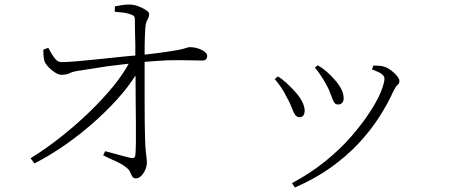

<svg xmlns="http://www.w3.org/2000/svg" viewBox="-20 -779 2010 847"><path d="M115 -81Q177 -119 243 -170.5Q309 -222 370.5 -281Q432 -340 482 -401Q522 -451 548 -498Q503 -493 456 -487Q384 -476 334 -468Q303 -464 288 -456.5Q273 -449 250 -449Q239 -449 223 -459Q207 -469 194 -483Q181 -497 177 -507Q173 -517 172 -533.5Q171 -550 171 -560L193 -568Q209 -537 222.5 -520.5Q236 -504 253 -505Q275 -505 317 -508.5Q359 -512 410 -517.5Q461 -523 511 -528Q547 -532 577 -534Q577 -557 577 -580Q576 -614 575.5 -643Q575 -672 575 -691Q575 -705 569 -709.5Q563 -714 549 -718Q536 -722 519.5 -724Q503 -726 486 -727L487 -751Q499 -753 515.5 -756Q532 -759 551 -759Q570 -759 590 -751.5Q610 -744 624 -734.5Q638 -725 638 -718Q638 -707 634.5 -700.5Q631 -694 627 -685Q623 -676 621 -656Q620 -640 619 -615Q618 -590 618 -565V-538Q682 -545 719 -551Q761 -557 779.5 -561.5Q798 -566 804.5 -568.5Q811 -571 818 -571Q831 -571 844 -568Q857 -565 868.5 -559.5Q880 -554 887 -547Q894 -540 894 -531Q894 -524 889 -518Q884 -512 875 -512Q851 -512 813 -513Q775 -514 721 -513Q676 -511 618 -506V-334Q618 -283 618.5 -238Q619 -193 620 -165Q621 -131 623 -112Q625 -93 626.5 -82.5Q628 -72 628 -63Q628 -47 621 -30.5Q614 -14 603 -3Q592 8 579 8Q569 8 563.5 -0.5Q558 -9 554 -19.5Q550 -30 542 -36Q522 -54 490 -68Q458 -82 435 -94L444 -112Q472 -105 505.5 -95.5Q539 -86 558 -82Q569 -80 573 -85Q577 -88 577 -94Q579 -111 579.5 -150Q580 -189 579.5 -239Q579 -289 578.5 -341Q578 -393 578 -438Q577 -442 577 -445Q555 -410 524 -372Q473 -311 407.5 -251.5Q342 -192 270.5 -142Q199 -92 132 -58Z M1268 29Q1350 -15 1415.5 -68Q1481 -121 1529.5 -177Q1578 -233 1611 -283.5Q1644 -334 1660 -373.5Q1676 -413 1676 -432Q1676 -443 1664.5 -452Q1653 -461 1621 -473L1627 -490Q1637 -489 1648 -489Q1659 -489 1671 -486Q1683 -483 1695 -475.5Q1707 -468 1718 -458Q1729 -448 1735.5 -438.5Q1742 -429 1742 -422Q1742 -411 1733.5 -404Q1725 -397 1717 -380Q1691 -322 1652.5 -262Q1614 -202 1561 -145.5Q1508 -89 1438.5 -39.5Q1369 10 1281 48ZM1302 -262Q1289 -262 1281.5 -273Q1274 -284 1267 -304Q1260 -324 1245 -350Q1234 -373 1220.5 -393Q1207 -413 1192 -430L1206 -442Q1225 -430 1242.5 -414Q1260 -398 1273 -384Q1299 -357 1311.5 -333.5Q1324 -310 1324 -291Q1324 -278 1318.5 -270Q1313 -262 1302 -262ZM1471 -318Q1459 -318 1452.5 -330Q1446 -342 1439.5 -361.5Q1433 -381 1421 -403Q1414 -416 1406 -429Q1398 -442 1389 -455Q1380 -468 1369 -481L1382 -491Q1404 -478 1421 -463Q1438 -448 1453 -431Q1472 -411 1484 -389Q1496 -367 1496 -345Q1496 -332 1489 -325Q1482 -318 1471 -318Z"/></svg>

Font: Noto Serif HK ExtraLight ExtraLight
Style: Regular
Weight: 250
Version: Version 2.003-H1;hotconv 1.1.1;makeotfexe 2.6.0